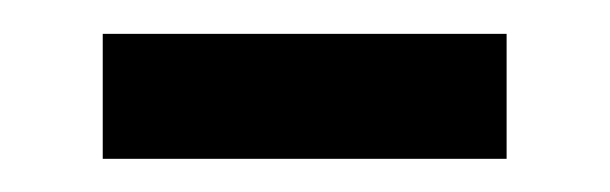

<svg xmlns="http://www.w3.org/2000/svg" viewBox="-20 -650 362 114"><path d="M280.8 -555.7H41V-629.9H280.8Z"/></svg>

Font: Open Sans Hebrew
Style: Regular
Weight: 400
Foundry: Ascender Corporation, Yanek Iontef
Version: Version 2.001;PS 002.001;hotconv 1.0.70;makeotf.lib2.5.58329